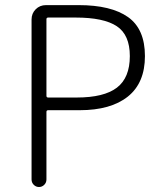

<svg xmlns="http://www.w3.org/2000/svg" viewBox="-20 -749 651 769"><path d="M106.4 -30.3V-670.9Q106.4 -695.3 123 -711.9Q139.6 -728.5 164.1 -728.5H294.9Q424.8 -728.5 492.7 -680.7Q560.5 -632.8 560.5 -524.4Q560.5 -417 492.2 -362.3Q423.8 -307.6 298.8 -307.6H172.9Q166 -307.6 166 -300.8V-30.3Q166 -17.6 157.2 -8.8Q148.4 0 136.2 0Q124 0 115.2 -8.8Q106.4 -17.6 106.4 -30.3ZM166 -365.2Q166 -358.4 172.9 -358.4H287.1Q396.5 -358.4 448.2 -397.9Q500 -437.5 500 -524.4Q500 -609.4 447.8 -644Q395.5 -678.7 283.2 -678.7H172.9Q166 -678.7 166 -671.9Z"/></svg>

Font: Gen Jyuu Gothic Light
Style: Regular
Weight: 200
Designer: [Source Han Sans]
Ryoko NISHIZUKA  (kana & ideographs); Paul D. Hunt (Latin, Greek & Cyrillic); Wenlong ZHANG  (bopomofo
Version: Version 1.002.20150607